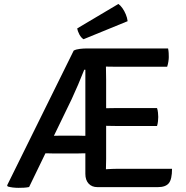

<svg xmlns="http://www.w3.org/2000/svg" viewBox="-20 -922 916 947"><path d="M343.5 -672.5Q356 -679 374.5 -681Q393 -683 407 -683H482.5L401 -578H395.5Q382 -543.5 365.2 -504.2Q348.5 -465 333.5 -433L123.5 0.5Q112 3 97.8 3.8Q83.5 4.5 71.5 4.5Q56.5 4.5 43 2.8Q29.5 1 18.5 -2L15 -7.5ZM257 -165Q249.5 -165 237 -165.2Q224.5 -165.5 212.2 -165.8Q200 -166 193.5 -166H151.5L192.5 -252H231Q240.5 -252 257.2 -252.5Q274 -253 285.5 -253H346.5Q354.5 -253 367.2 -252.8Q380 -252.5 392.2 -252.2Q404.5 -252 411 -252H449V-166H410.5Q404.5 -166 392 -165.8Q379.5 -165.5 367 -165.2Q354.5 -165 346.5 -165ZM401 -676.5 407 -683H502.5V-596Q502.5 -575 503 -561.8Q503.5 -548.5 503.5 -528V-138.5Q503.5 -125 503 -113.2Q502.5 -101.5 502.5 -87.5V1H461Q433 1 417 -16.5Q401 -34 401 -64.5ZM754.5 -389Q758 -379 759.2 -366.5Q760.5 -354 760.5 -345Q760.5 -336 759.2 -323.8Q758 -311.5 754.5 -300.5H566Q554.5 -300.5 537.2 -300.8Q520 -301 501.5 -301.5Q483 -302 468 -302V-387.5Q483 -388 501.5 -388.2Q520 -388.5 537.2 -388.8Q554.5 -389 566 -389ZM809 -683Q811.5 -671 812 -660.2Q812.5 -649.5 812.5 -640.5Q812.5 -631.5 810.5 -618.2Q808.5 -605 804.5 -593H566Q554.5 -593 537.2 -593Q520 -593 501.5 -593.5Q483 -594 468 -594.5V-683ZM828.5 -89.5Q828.5 -37.5 812.5 -18.2Q796.5 1 758.5 1H468V-85Q492 -86.5 515 -88Q538 -89.5 569 -89.5ZM564 -902.5Q574 -895.5 583.8 -881.8Q593.5 -868 600.5 -851.2Q607.5 -834.5 609.5 -817.5L392 -728.5Q380 -736 371.5 -752Q363 -768 361 -782Z"/></svg>

Font: Signika Light
Style: Regular
Weight: 400
Version: Version 2.003;gftools[0.9.32]